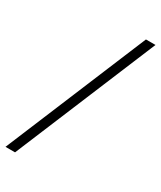

<svg xmlns="http://www.w3.org/2000/svg" viewBox="-231 -820 790 941"><g transform="rotate(30 163.5 -350.0)"><path d="M-30 50 303 -750H357L24 50Z"/></g></svg>

Font: Mate
Style: Regular
Weight: 400
Designer: Eduardo Rodriguez Tunni
Foundry: Eduardo Rodriguez Tunni
Version: Version 1.002